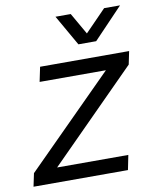

<svg xmlns="http://www.w3.org/2000/svg" viewBox="-108 -797 694 861"><g transform="rotate(-10 239.0 -367.0)"><path d="M-25.4 0 -12.9 -59.6 385 -458.1H83.1L97 -524.7H502.4L490.1 -465.3L93.7 -66.6H418L404.6 0ZM283.7 -593.9 203.9 -733.6H273.4L329.7 -635.4L425.4 -733.6H497.9L364.6 -593.9Z"/></g></svg>

Font: Mona Sans
Style: Italic
Weight: 200
Italic angle: -11.6951°
Designer: Deni Anggara
Foundry: GitHub
Version: Version 2.000